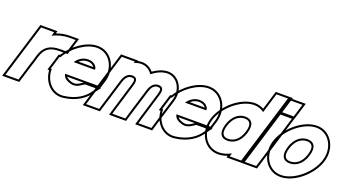

<svg xmlns="http://www.w3.org/2000/svg" viewBox="-106 -1563 4214 2349"><g transform="rotate(20 2001.0 -389.0)"><path d="M361.3 -576.6C429 -609.8 502.1 -628 572 -628H657L605 -458H520C388.1 -458 311.5 -410.5 273.3 -288.9L271.5 -283L246.2 -197H245.2L191.1 -20L165.1 65H-4.9L21.1 -20L100.9 -281C101.3 -282.2 101.6 -283.4 102 -284.6L181 -543L207 -628H377ZM401 -620.9 410.8 -653H188.5L78.1 -292C77.7 -290.7 77.3 -289.4 77 -288.3L-38.7 90H183.6L263.7 -172H264.9L295.5 -275.8L297.2 -281.5C332.1 -392.8 395.7 -433 520 -433H623.5L690.8 -653H572C515.3 -653 455.5 -641.2 401 -620.9Z M725.9 -366H1001.9C1010.5 -394 973.7 -457 885 -458C822.3 -458 766 -425.5 725.9 -366ZM502.7 -196H489.9L515.9 -281L541.9 -366H553.1C634.8 -509.5 799.2 -627.2 937 -628C1102 -628 1200 -458 1145.9 -281L1119.9 -196H1034.9H676.5C684.9 -144.9 725.7 -119.9 781.8 -104H782.8C816.4 -93 858.6 -100 891.7 -120L950 -157H1100L1078.1 -128C1017.9 -29 910.2 45 753.4 64C605.3 83.4 500.2 -47.4 502.7 -196ZM780 -391C810.8 -419 846.4 -433 884.9 -433C935.1 -432.4 962.4 -408.7 972.7 -391ZM925.4 -171 878.5 -141.2C850 -124.3 815.6 -119.6 790.6 -127.8L786.8 -129H785.3C748.8 -139.8 725.5 -153.5 712.8 -171ZM1141.8 -182 1169.8 -273.7C1180.7 -309.2 1185.9 -344.6 1185.9 -378.7C1185.9 -526.3 1087.4 -653 936.9 -653C790.1 -652.1 626 -534.2 538.8 -391H523.4L456.1 -171H478.2C478.7 -163.2 479.4 -156.1 480.3 -148.6C498.3 -9.7 606.6 108.4 756.6 88.8C919.4 69.1 1034.4 -9.1 1098.8 -113.9L1150.2 -182Z M1657.4 -546.8C1718.7 -595.5 1789.2 -627.5 1852 -628C1985 -628 2064 -484 2020.5 -345L1921.1 -20L1895.8 66H1726.8L1751.8 -19L1850.5 -345C1874.3 -423 1854.7 -457 1800 -458C1745.4 -458 1704.9 -423.5 1681 -346.7L1680.5 -345L1654.5 -260L1581.1 -20L1555.8 66H1386.8L1411.8 -19L1484.8 -260H1484.5L1510.5 -345C1534.3 -423 1514.7 -457 1460 -458C1405 -458 1364.3 -423 1340.5 -345L1314.5 -260L1241.1 -20L1215.1 65H1045.1L1071.1 -20L1144.5 -260L1170.5 -345L1231 -543L1257 -628H1427L1421 -608.3C1451.8 -620.7 1482.7 -627.8 1512 -628C1575 -628 1625.9 -595.7 1657.4 -546.8ZM1460.1 -265.4 1387.9 -26.1 1353.4 91H1574.5L1605.1 -12.8L1704.4 -337.6L1704.9 -339.3C1727.1 -410.7 1759.2 -432.7 1799.8 -433C1808.1 -432.8 1813.1 -432 1817.8 -430.6C1832.4 -426.3 1845.8 -415.4 1826.5 -352.2L1727.9 -26.1L1693.4 91H1914.5L1945.1 -12.8L2044.4 -337.6C2053.2 -365.9 2057.5 -394.7 2057.5 -422.6C2057.5 -542.8 1977.2 -653 1851.9 -653C1788 -652.5 1721.6 -624 1662.6 -582C1625.9 -625.7 1574.1 -653 1511.9 -653C1494.2 -652.9 1476.1 -650.4 1458.8 -646.5L1460.8 -653H1238.5L1011.3 90H1233.6L1364.4 -337.7C1386.6 -410.4 1419 -432.7 1459.8 -433C1468.1 -432.8 1473.1 -432 1477.8 -430.6C1492.4 -426.3 1505.8 -415.3 1486.6 -352.3Z M2175.9 -366H2451.9C2460.5 -394 2423.7 -457 2335 -458C2272.3 -458 2216 -425.5 2175.9 -366ZM1952.7 -196H1939.9L1965.9 -281L1991.9 -366H2003.1C2084.8 -509.5 2249.2 -627.2 2387 -628C2552 -628 2650 -458 2595.9 -281L2569.9 -196H2484.9H2126.5C2134.9 -144.9 2175.7 -119.9 2231.8 -104H2232.8C2266.4 -93 2308.6 -100 2341.7 -120L2400 -157H2550L2528.1 -128C2467.9 -29 2360.2 45 2203.4 64C2055.3 83.4 1950.2 -47.4 1952.7 -196ZM2230 -391C2260.8 -419 2296.4 -433 2334.9 -433C2385.1 -432.4 2412.4 -408.7 2422.7 -391ZM2375.4 -171 2328.5 -141.2C2300 -124.3 2265.6 -119.6 2240.6 -127.8L2236.8 -129H2235.3C2198.8 -139.8 2175.5 -153.5 2162.8 -171ZM2591.8 -182 2619.8 -273.7C2630.7 -309.2 2635.9 -344.6 2635.9 -378.7C2635.9 -526.3 2537.4 -653 2386.9 -653C2240.1 -652.1 2076 -534.2 1988.8 -391H1973.4L1906.1 -171H1928.2C1928.7 -163.2 1929.4 -156.1 1930.3 -148.6C1948.3 -9.7 2056.6 108.4 2206.6 88.8C2369.4 69.1 2484.4 -9.1 2548.8 -113.9L2600.2 -182Z M2561.2 -282C2615.3 -459 2817.7 -627 2982 -628C3033 -628 3077.7 -611.6 3113.5 -583.9L3167 -759L3193 -844H3363L3337 -759L3192.3 -285.5L3191.2 -282L3111.1 -20L3085.1 65H2915.1L2928.3 21.9C2875.9 49.3 2821.4 65.3 2770.1 65C2605.1 65 2507.1 -105 2561.2 -282ZM2731.2 -282C2696.7 -169 2733.8 -104 2822.1 -105C2909.6 -105 2984.7 -165.8 3019.4 -276.1L3021.2 -282C3055.5 -394 3018.7 -457 2930 -458C2841 -458 2765.5 -394 2731.2 -282ZM2537.3 -289.3C2526.5 -253.8 2521.3 -218.4 2521.3 -184.3C2521.2 -36.7 2619.8 90 2770.1 90C2809.1 90.2 2849.7 81.6 2888.3 67.2L2881.3 90H3103.6L3396.8 -869H3174.5L3099.4 -623.1C3064.5 -642.5 3025.4 -653 2981.9 -653C2803.2 -651.9 2594.4 -476.1 2537.3 -289.3ZM2755.1 -274.7C2787.2 -379.7 2854.8 -433 2929.9 -433C2942.4 -432.9 2953.7 -431.2 2962.8 -428.4C3002.9 -416.3 3024.5 -378.1 2997.3 -289.3L2995.5 -283.5C2963.2 -180.7 2896.5 -130 2822 -130C2808.5 -129.8 2797.6 -131.4 2788.3 -134.2C2749.7 -145.9 2727.8 -185.4 2755.1 -274.7Z M3397.4 -662H3312.4L3364.4 -832H3449.4H3450.4H3535.4L3483.4 -662H3398.4ZM3276 -543 3302 -628H3472L3446 -543L3286.1 -20L3260.1 65H3090.1L3116.1 -20ZM3278.6 -637H3501.9L3569.2 -857H3345.9ZM3283.5 -653 3056.3 90H3278.6L3505.8 -653Z M3371.2 -282C3425.3 -459 3627.7 -627 3792 -628C3957 -628 4055.7 -457 4001.2 -282C3947.1 -105 3746.8 66 3580.1 65C3415.1 65 3317.1 -105 3371.2 -282ZM3541.2 -282C3506.7 -169 3543.8 -104 3632.1 -105C3721.1 -105 3797.4 -168 3831.2 -282C3865.5 -394 3828.7 -457 3740 -458C3651 -458 3575.5 -394 3541.2 -282ZM3347.3 -289.3C3336.5 -253.8 3331.3 -218.4 3331.3 -184.3C3331.2 -36.7 3429.8 90 3580.1 90C3761.4 91.1 3968.1 -88.3 4025.1 -274.6C4036 -309.7 4041.3 -345.1 4041.3 -379.1C4041.3 -525.8 3942.4 -653 3791.9 -653C3613.2 -651.9 3404.4 -476.1 3347.3 -289.3ZM3565.1 -274.7C3597.2 -379.7 3664.8 -433 3739.9 -433C3752.4 -432.9 3763.7 -431.2 3772.8 -428.4C3812.9 -416.3 3834.5 -378.2 3807.3 -289.2C3775.5 -182.3 3707.8 -130 3632 -130C3618.5 -129.8 3607.6 -131.4 3598.3 -134.2C3559.7 -145.9 3537.8 -185.4 3565.1 -274.7Z"/></g></svg>

Font: Nordica Plus
Style: NordicaClassicBkOblOl
Weight: 900
Version: Version 1.01